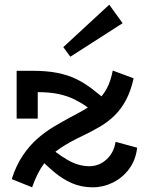

<svg xmlns="http://www.w3.org/2000/svg" viewBox="-20 -785 631 819"><path d="M461 -484 550 -451Q538 -397 517.5 -358.5Q497 -320 469 -292.5Q441 -265 406 -244.5Q371 -224 329 -204Q278 -180 238 -153.5Q198 -127 168.5 -88Q139 -49 117 14L30 -21Q49 -80 77.5 -122Q106 -164 139 -193Q172 -222 207 -243Q242 -264 275 -282Q312 -301 342 -318.5Q372 -336 395.5 -356.5Q419 -377 435.5 -407.5Q452 -438 461 -484ZM376 14Q327 14 287 -3.5Q247 -21 210 -52Q173 -83 133 -125L166 -179Q220 -131 267 -103.5Q314 -76 361 -76Q403 -76 434.5 -105Q466 -134 473 -180L565 -155Q559 -102 530.5 -64Q502 -26 461 -6Q420 14 376 14ZM51 -279V-483H119Q180 -483 225 -474Q270 -465 305 -448Q340 -431 372 -406.5Q404 -382 440 -351L398 -293Q375 -312 350.5 -329.5Q326 -347 296.5 -361.5Q267 -376 229.5 -384Q192 -392 141 -392V-279ZM280 -543 250 -584 446 -765 503 -686Z"/></svg>

Font: BioRhyme Medium
Style: Regular
Weight: 500
Designer: Aoife Mooney
Foundry: Aoife Mooney Type
Version: Version 1.600;gftools[0.9.33]